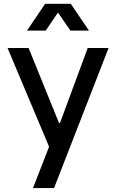

<svg xmlns="http://www.w3.org/2000/svg" viewBox="-20 -749 592 980"><path d="M18.6 -503.9H126L281.2 -121.1H286.1L427.7 -503.9H534.2L255.9 210.9H148.4L230.5 0ZM210.4 -729.5H341.3L434.1 -592.8H339.4L275.9 -685.1L213.4 -592.8H117.7Z"/></svg>

Font: Wanted Sans Medium
Style: Regular
Weight: 500
Designer: Original Design by Kil Hyung-jin and Kang Hanbin, Wanted Lab, Inc; Hangeul from Source Han Sans by Jang Soo-young and Ka
Foundry: Wanted Lab, Inc.
Version: Version 1.001